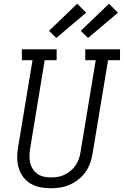

<svg xmlns="http://www.w3.org/2000/svg" viewBox="-20 -999 662 1027"><path d="M251 8Q222 8 194.5 2.5Q167 -3 143.5 -17Q120 -31 104 -52.5Q88 -74 80 -100.5Q72 -127 72 -155.5Q72 -184 77 -213L154 -677H97V-735H283V-677H219L141 -203Q138 -184 137.5 -164.5Q137 -145 141.5 -127Q146 -109 156 -94Q166 -79 181 -68.5Q196 -58 214.5 -54Q233 -50 252 -50Q271 -50 289.5 -53Q308 -56 325.5 -64.5Q343 -73 358.5 -86Q374 -99 385 -115.5Q396 -132 402 -150Q408 -168 411 -187L492 -677H436V-735H622V-677H558L475 -177Q471 -151 462 -126Q453 -101 437.5 -79Q422 -57 400 -39.5Q378 -22 353 -11Q328 0 302 4Q276 8 251 8ZM451 -796 412 -834 563 -979 611 -931ZM281 -796 242 -834 393 -979 441 -931Z"/></svg>

Font: Iosevka Slab Light Extended
Style: Italic
Weight: 300
Width: 7
Italic angle: -9°
Monospace: yes
Designer: Belleve Invis
Foundry: Belleve Invis
Version: Version 11.1.0; ttfautohint (v1.8.3)